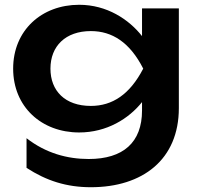

<svg xmlns="http://www.w3.org/2000/svg" viewBox="-20 -603 830 803"><path d="M311 -49C427 -49 519 -107 574 -176V-141C574 -7 495 62 351 62C262 62 172 38 91 -25V99C174 153 258 180 360 180C577 180 728 64 728 -151V-568H574V-452C519 -522 427 -583 311 -583C154 -583 35 -476 35 -316C35 -156 154 -49 311 -49ZM360 -160C252 -160 191 -223 191 -316C191 -410 254 -473 360 -473C449 -473 523 -426 579 -316C523 -208 450 -160 360 -160Z"/></svg>

Font: Bounded Med
Style: Regular
Weight: 500
Designer: Vlad Churkin
Version: Version 3.0